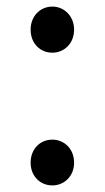

<svg xmlns="http://www.w3.org/2000/svg" viewBox="-20 -550 318 583"><path d="M139 -390C175 -390 205 -418 205 -460C205 -501 175 -530 139 -530C102 -530 73 -501 73 -460C73 -418 102 -390 139 -390ZM139 13C175 13 205 -15 205 -56C205 -98 175 -126 139 -126C102 -126 73 -98 73 -56C73 -15 102 13 139 13Z"/></svg>

Font: Source Han Sans KR
Style: Regular
Weight: 400
Designer: Ryoko NISHIZUKA 西塚涼子 (kana, bopomofo & ideographs); Paul D. Hunt (Latin, Greek & Cyrillic); Sandoll Communications 산돌커뮤니
Foundry: Adobe
Version: Version 2.004;hotconv 1.0.118;makeotfexe 2.5.65603